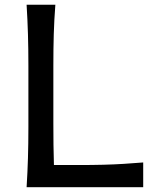

<svg xmlns="http://www.w3.org/2000/svg" viewBox="-20 -776 649 796"><path d="M90.3 0Q94.2 -62.5 95.9 -120.8Q97.7 -179.2 97.7 -249.5V-503.9Q97.7 -575.2 95.9 -634Q94.2 -692.9 90.3 -756.3H209.5Q204.6 -692.9 202.9 -634Q201.2 -575.2 201.2 -503.9V-265.6Q201.2 -217.8 201.7 -176Q202.1 -134.3 203.6 -91.8H302.2Q362.3 -91.8 408.2 -93Q454.1 -94.2 493.4 -96.7Q532.7 -99.1 573.7 -102.5V0Z"/></svg>

Font: Pinar-DS2-FD Medium
Style: Regular
Weight: 500
Designer: Amin Abedi
Version: Version 3.000